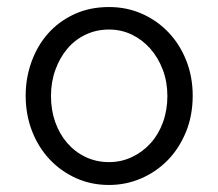

<svg xmlns="http://www.w3.org/2000/svg" viewBox="-20 -516 621 546"><path d="M53 -244Q53 -294 69.5 -340Q86 -386 116.5 -420.5Q147 -455 191 -475.5Q235 -496 290 -496Q341 -496 384.5 -476.5Q428 -457 460 -423Q492 -389 510 -343Q528 -297 528 -244Q528 -187 508.5 -140Q489 -93 456.5 -60Q424 -27 381 -8.5Q338 10 290 10Q239 10 196 -9.5Q153 -29 121 -63Q89 -97 71 -143.5Q53 -190 53 -244ZM290 -55Q325 -55 355.5 -69.5Q386 -84 408.5 -109Q431 -134 443.5 -168.5Q456 -203 456 -243Q456 -283 443 -317.5Q430 -352 407.5 -377.5Q385 -403 355 -417.5Q325 -432 290 -432Q254 -432 223.5 -417.5Q193 -403 171.5 -377.5Q150 -352 137.5 -317.5Q125 -283 125 -243Q125 -203 137 -169Q149 -135 171 -109.5Q193 -84 223.5 -69.5Q254 -55 290 -55Z"/></svg>

Font: Rosa Sans Light
Style: Regular
Weight: 300
Designer: Pentagram / MCKL
Foundry: Pentagram / MCKL
Version: Version 1.005;September 16, 2019;FontCreator 11.5.0.2425 64-